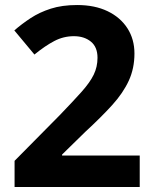

<svg xmlns="http://www.w3.org/2000/svg" viewBox="-20 -744 620 764"><path d="M536 0H38V-104L217 -285Q271 -341 304.5 -378.5Q338 -416 353 -447Q368 -478 368 -514Q368 -557 341.5 -578.5Q315 -600 274 -600Q233 -600 196.5 -581Q160 -562 117 -527L37 -623Q67 -649 102 -672Q137 -695 182 -709.5Q227 -724 287 -724Q357 -724 408 -699.5Q459 -675 487 -631.5Q515 -588 515 -531Q515 -472 492.5 -423Q470 -374 426.5 -326Q383 -278 320 -220L227 -129V-125H536Z"/></svg>

Font: Noto Sans Syriac
Style: Bold
Weight: 700
Designer: Patrick Giasson and the Monotype Design Team
Foundry: Monotype Imaging Inc.
Version: Version 3.000; ttfautohint (v1.8.4.7-5d5b)